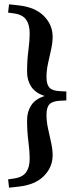

<svg xmlns="http://www.w3.org/2000/svg" viewBox="-20 -731 344 890"><path d="M287.5 -307V-265.5L257 -264Q223 -262 209.2 -247.5Q195.5 -233 195.5 -199Q195.5 -167.5 202.8 -134.5Q210 -101.5 217 -70Q224 -38.5 224 -11Q224 43.5 183.8 84.5Q143.5 125.5 67 134L22 139L17.5 100.5L44 96.5Q84.5 91 101 67.5Q117.5 44 117.5 6.5Q117.5 -31 111.5 -76.2Q105.5 -121.5 105.5 -174.5Q105.5 -213.5 125 -243.2Q144.5 -273 187.5 -286Q144.5 -299.5 125 -329Q105.5 -358.5 105.5 -397.5Q105.5 -451 111.5 -496Q117.5 -541 117.5 -578.5Q117.5 -616.5 101 -640Q84.5 -663.5 44 -669L17.5 -672.5L22 -711L67 -706Q143.5 -697.5 183.8 -656.5Q224 -615.5 224 -561Q224 -533.5 217 -502Q210 -470.5 202.8 -437.8Q195.5 -405 195.5 -373.5Q195.5 -339.5 209.2 -324.8Q223 -310 257 -308.5Z"/></svg>

Font: Newsreader 16pt
Style: Bold
Weight: 700
Designer: Hugues Gentile
Foundry: Production Type
Version: Version 1.003; ttfautohint (v1.8.3)